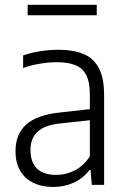

<svg xmlns="http://www.w3.org/2000/svg" viewBox="-20 -752 512 781"><path d="M403.5 -365.5V0H353.5L348.5 -60.5H344Q319 -27 280.5 -9.2Q242 8.5 196.5 8.5Q150 8.5 115.2 -8.5Q80.5 -25.5 61.8 -58Q43 -90.5 43 -136Q43 -206.5 87 -245.8Q131 -285 224 -294.5L345.5 -308V-368Q345.5 -418.5 330.5 -447Q315.5 -475.5 286.2 -487.2Q257 -499 210.5 -499Q180 -499 144.2 -493.2Q108.5 -487.5 74 -475.5V-526.5Q104 -537.5 142.5 -543.5Q181 -549.5 216.5 -549.5Q280 -549.5 320.8 -532Q361.5 -514.5 382.5 -474.2Q403.5 -434 403.5 -365.5ZM345.5 -115.5V-263L226.5 -250Q163 -243.5 133.5 -217Q104 -190.5 104 -142Q104 -91.5 130.8 -66Q157.5 -40.5 209 -40.5Q247.5 -40.5 283 -58.2Q318.5 -76 345.5 -115.5ZM92.5 -690V-732.5H373.5V-690Z"/></svg>

Font: Encode Sans Semi Condensed Light
Style: Regular
Weight: 300
Width: 4
Designer: Multiple Designers
Foundry: Impallari Type
Version: Version 2.000